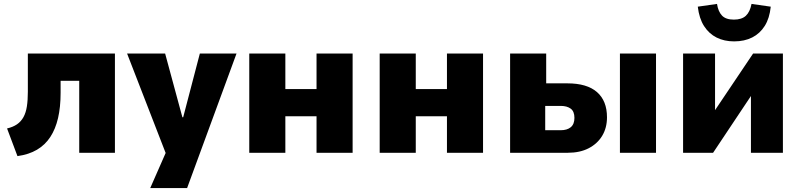

<svg xmlns="http://www.w3.org/2000/svg" viewBox="-20 -779 4082 979"><path d="M69 17 16 -124Q46 -131 66.5 -145Q87 -159 99.5 -181.5Q112 -204 117 -236Q122 -268 122 -311V-506H566V0H384V-367H289V-305Q289 -233 276 -177Q263 -121 236.5 -80.5Q210 -40 168.5 -15.5Q127 9 69 17Z M746 180 844 -43V51L628 -506H822L910 -181H914L999 -506H1186L934 180Z M1251 0V-506H1435V-325H1594V-506H1778V0H1594V-186H1435V0Z M1916 0V-506H2100V-325H2259V-506H2443V0H2259V-186H2100V0Z M2581 0V-506H2765V-354H2873Q2973 -354 3024 -309.5Q3075 -265 3075 -181Q3075 -127 3050.5 -86.5Q3026 -46 2981.5 -23Q2937 0 2875 0ZM2760 -115H2839Q2872 -115 2890.5 -130.5Q2909 -146 2909 -178Q2909 -211 2890 -225Q2871 -239 2839 -239H2760ZM3141 0V-506H3325V0Z M3463 0V-506H3626V-201H3615L3820 -506H3972V0H3809V-306H3820L3616 0ZM3723 -568Q3673 -568 3634 -587.5Q3595 -607 3570 -646Q3545 -685 3538 -745L3636 -759Q3642 -720 3661.5 -699.5Q3681 -679 3722 -679Q3762 -679 3783 -698.5Q3804 -718 3812 -759L3910 -745Q3904 -686 3879.5 -647Q3855 -608 3815.5 -588Q3776 -568 3723 -568Z"/></svg>

Font: Nunito Sans 7pt SemiCondensed Black
Style: Regular
Weight: 900
Width: 4
Designer: Vernon Adams
Foundry: Vernon Adams
Version: Version 3.101;gftools[0.9.27]